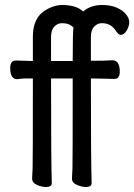

<svg xmlns="http://www.w3.org/2000/svg" viewBox="-20 -734 540 771"><path d="M164 17Q148 17 128.5 8.5Q109 0 109 -17Q109 -29 111 -60Q112 -86 112 -419H81Q62 -418 49 -416Q21 -416 21 -461Q21 -491 44 -491L112 -489V-589Q112 -669 173 -699Q202 -714 229 -714Q286 -714 314 -688Q345 -714 390 -714Q425 -714 449.5 -703Q474 -692 486.5 -676Q499 -660 499 -646Q499 -628 488.5 -611Q478 -594 465 -594Q457 -594 448 -606Q428 -641 389 -641Q372 -641 358.5 -627.5Q345 -614 345 -585V-490Q407 -490 431 -492Q461 -492 461 -446Q461 -417 439 -417Q419 -417 400 -418L345 -419Q345 -84 348 1Q348 17 324 17Q309 17 289 8.5Q269 0 269 -17Q269 -29 271 -60Q272 -86 272 -419H185Q185 -84 188 1Q188 17 164 17ZM185 -489H272Q272 -609 275 -623Q259 -641 229 -641Q212 -641 198.5 -627.5Q185 -614 185 -585Z"/></svg>

Font: LXGW WenKai Mono Medium
Style: Regular
Weight: 500
Monospace: yes
Designer: LXGW / Fontworks Inc.
Foundry: LXGW / Fontworks Inc.
Version: Version 1.520; June 14, 2025